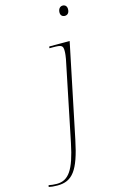

<svg xmlns="http://www.w3.org/2000/svg" viewBox="-285 -797 660 1092"><g transform="rotate(-15 45.0 -250.5)"><path d="M201 -681C215 -681 228 -690 228 -714C228 -731 218 -741 203 -741C187 -741 176 -727 176 -707C176 -690 187 -681 201 -681ZM-89 240C-2 240 40 189 76 14L190 -536H70L68 -526H89C140 -526 148 -521 148 -489C148 -472 145 -454 143 -442L47 26C16 177 -21 230 -90 230C-107 230 -125 228 -138 225L-140 235C-127 238 -112 240 -89 240Z"/></g></svg>

Font: Noto Serif Display Thin
Style: Italic
Weight: 100
Italic angle: -12°
Designer: Monotype Design Team
Foundry: Monotype Imaging Inc.
Version: Version 2.009